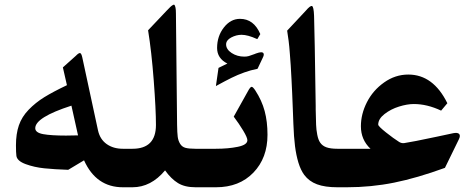

<svg xmlns="http://www.w3.org/2000/svg" viewBox="-20 -791 2003 811"><path d="M509.3 0H499Q386.2 0 335 -113.8L268.1 -73.7Q209 -75.7 166.7 -80.1Q124.5 -84.5 88.6 -97.7Q52.7 -110.8 49.3 -132.3Q47.4 -146 47.4 -177.2Q47.4 -225.6 59.8 -261.7Q72.3 -297.9 101.1 -327.6Q129.9 -357.4 167 -380.4Q204.1 -403.3 262.7 -431.2L245.6 -506.3L300.3 -555.2Q312 -567.4 317.9 -566.9Q323.7 -566.4 327.6 -548.3L394 -240.2Q402.3 -202.6 430.4 -182.6Q458.5 -162.6 499 -162.6H509.3Q518.6 -162.6 521.5 -149.7Q524.4 -136.7 524.4 -106V-55.7Q524.4 -25.9 521.5 -12.9Q518.6 0 509.3 0ZM281.7 -344.7Q128.9 -295.4 128.9 -249.5Q128.9 -230.5 162.4 -224.4Q195.8 -218.3 258.8 -218.3Q293.9 -218.3 309.6 -219.2Z M504.9 -162.6H539.6Q638.7 -162.6 638.7 -263.2Q638.7 -328.1 629.4 -450.7Q620.1 -573.2 605.5 -663.1L684.6 -746.6Q694.8 -757.3 699.5 -761.7Q704.1 -766.1 709.7 -769.5Q715.3 -772.9 717.5 -769.5Q719.7 -766.1 721.4 -758.1Q723.1 -750 723.1 -734.4L728 -263.7Q728.5 -230 730.7 -213.1Q732.9 -196.3 741 -183.3Q749 -170.4 763.7 -166.5Q778.3 -162.6 805.2 -162.6H825.7Q835 -162.6 837.6 -149.9Q840.3 -137.2 840.3 -106V-55.7Q840.3 -24.9 837.6 -12.5Q835 0 825.7 0H805.7Q760.7 0 731.9 -17.6Q703.1 -35.2 677.2 -71.3Q617.7 0 539.6 0H504.9Q490.2 0 486.6 -12Q482.9 -23.9 482.9 -55.2V-106.9Q482.9 -138.7 486.6 -150.6Q490.2 -162.6 504.9 -162.6Z M820.8 -162.6H891.6Q944.3 -162.6 984.6 -170.9Q1024.9 -179.2 1024.9 -198.7Q1024.9 -210 1007.3 -239.3Q989.7 -268.6 967.3 -298.3L1027.3 -405.8Q1037.1 -424.3 1043 -424.3Q1048.3 -424.3 1058.6 -408.7Q1085.9 -366.7 1097.9 -322Q1109.9 -277.3 1109.9 -221.7Q1109.9 -123.5 1050.3 -61.8Q990.7 0 892.6 0H820.8Q806.2 0 802.5 -12Q798.8 -23.9 798.8 -55.2V-106.9Q798.8 -138.7 802.5 -150.6Q806.2 -162.6 820.8 -162.6ZM897 -588.4Q897 -638.2 925.5 -674.8Q954.1 -711.4 993.7 -711.4Q1051.8 -711.4 1079.1 -647.9L1079.6 -647L1078.6 -645.5L1067.9 -627.4L1066.9 -626L1064.9 -626.5Q1026.4 -644 1000.5 -644Q978 -644 956.5 -632.6Q935.1 -621.1 935.1 -603.5Q935.1 -582.5 958.5 -567.1Q981.9 -551.8 1012.2 -551.8Q1022.5 -551.8 1030.8 -554.2Q1039.1 -556.6 1056.2 -563Q1057.1 -563.5 1057.6 -563.7Q1058.1 -564 1059.1 -564.2Q1060.1 -564.5 1060.5 -564.9Q1075.7 -570.3 1083 -570.3Q1094.2 -570.3 1094.2 -560.5Q1094.2 -555.2 1090.3 -547.9L1068.4 -501.5L1067.4 -500.5L1066.4 -500Q1040 -495.1 1012 -485.1Q983.9 -475.1 957.8 -462.2Q931.6 -449.2 896 -429.7L892.1 -427.2L892.6 -432.1L902.8 -502.9V-503.9L904.3 -504.9Q927.7 -516.1 940.4 -522.5Q897 -544.4 897 -588.4Z M1313.5 -342.8Q1313.5 -337.9 1313.5 -328.1Q1314.5 -283.7 1315.2 -263.7Q1315.9 -243.7 1320.1 -221.9Q1324.2 -200.2 1332.5 -188.5Q1341.8 -174.8 1359.1 -168.7Q1376.5 -162.6 1404.8 -162.6H1415Q1424.3 -162.6 1427 -149.9Q1429.7 -137.2 1429.7 -106V-55.7Q1429.7 -25.4 1426.8 -12.7Q1423.8 0 1415 0H1404.8Q1352.5 0 1319.1 -12.5Q1285.6 -24.9 1265.1 -52.2Q1250 -72.8 1240.5 -104Q1231 -135.3 1226.1 -173.8Q1221.2 -212.4 1219.2 -268.1Q1218.8 -280.8 1216.8 -331.5Q1214.8 -382.3 1214.1 -397.7Q1213.4 -413.1 1211.4 -454.1Q1209.5 -495.1 1208 -514.6Q1206.5 -534.2 1204.3 -564.7Q1202.1 -595.2 1199.2 -617.9Q1196.3 -640.6 1192.9 -661.6L1271.5 -745.6Q1291 -768.6 1298.1 -765.4Q1305.2 -762.2 1306.6 -724.1Q1309.1 -651.4 1313.5 -342.8Z M1410.2 -162.6H1544.9Q1504.4 -200.7 1504.4 -257.8Q1504.4 -309.1 1529.8 -359.1Q1555.2 -409.2 1602.3 -442.6Q1649.4 -476.1 1704.6 -476.1Q1810.1 -476.1 1869.6 -355L1843.3 -323.7Q1784.2 -351.6 1728 -351.6Q1699.7 -351.6 1665.3 -340.8Q1630.9 -330.1 1604.2 -309.3Q1577.6 -288.6 1577.6 -264.6Q1577.6 -257.8 1610.1 -231.9Q1642.6 -206.1 1666 -191.4Q1676.3 -185.1 1687 -186.5Q1720.7 -191.4 1824.2 -213.4L1895 -228.5Q1913.1 -231.9 1919.4 -225.1Q1925.8 -218.3 1918.5 -203.1L1859.4 -82Q1741.7 -39.1 1644.5 -19.5Q1547.4 0 1445.3 0H1410.2Q1395.5 0 1391.8 -12Q1388.2 -23.9 1388.2 -55.2V-106.9Q1388.2 -138.7 1391.8 -150.6Q1395.5 -162.6 1410.2 -162.6Z"/></svg>

Font: Parastoo FD
Style: Bold-FD
Weight: 700
Foundry: Saber Rastikerdar (saber.rastikerdar@gmail.com)
Version: Version 2.0.1